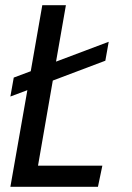

<svg xmlns="http://www.w3.org/2000/svg" viewBox="-20 -720 507 740"><path d="M20 0 85.5 -372.5 20 -348 33 -421 98.5 -445.5 143 -700H234L196 -482.5L399 -559L386 -486L183.5 -409.5L126.5 -81.5H374.5L357.5 0Z"/></svg>

Font: Cabin Condensed
Style: Italic
Weight: 400
Width: 3
Italic angle: -10°
Designer: Pablo Impallari
Foundry: Pablo Impallari. http://www.impallari.com Igino Marini. http://www.ikern.com
Version: Version 3.001; ttfautohint (v1.8.3)